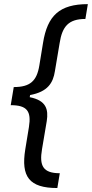

<svg xmlns="http://www.w3.org/2000/svg" viewBox="-20 -780 454 948"><path d="M47.9 -350.1 33 -260.7C114 -260.7 135.3 -230.8 122.9 -153.1L104.8 -42.6C83.1 92 123.6 148.4 263.1 148.4L275.2 75.3C192.5 75.3 173.3 38.7 187.5 -43.7L210.9 -182.5C219.8 -240.4 208.1 -284.1 126.8 -300.1L128.6 -310.7C215.9 -327.1 242.2 -370.7 251.1 -428.6L274.5 -567.5C287.3 -649.9 318.9 -686.4 401.6 -686.4L413.7 -759.6C274.1 -759.6 214.1 -703.1 192.5 -568.5L174.4 -457.7C161.9 -380 128.9 -350.1 47.9 -350.1Z"/></svg>

Font: Margiela Sans Text
Style: Italic
Weight: 400
Italic angle: -9.39999°
Designer: Stefan Endress, Andreas Faust
Version: Version 1.100;FEAKit 1.0